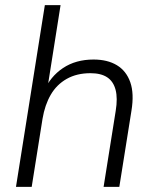

<svg xmlns="http://www.w3.org/2000/svg" viewBox="-20 -725 600 745"><path d="M42 0 154 -705H215L162 -370H150Q175 -428 224.5 -461Q274 -494 343 -494Q397 -494 433.5 -472Q470 -450 485.5 -406Q501 -362 490 -295L443 0H382L429 -295Q437 -344 428.5 -376.5Q420 -409 396 -425Q372 -441 331 -441Q278 -441 239 -419Q200 -397 177 -357.5Q154 -318 145 -264L103 0Z"/></svg>

Font: Nunito Sans 12pt ExtraLight 12pt Light
Style: Italic
Weight: 300
Italic angle: -9°
Version: Version 3.101;gftools[0.9.27]